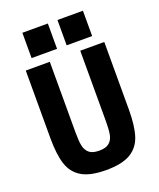

<svg xmlns="http://www.w3.org/2000/svg" viewBox="-166 -1013 931 1126"><g transform="rotate(-20 300.0 -450.5)"><path d="M205 -698V-256Q205 -204 211 -174Q217 -144 237.5 -126.5Q258 -109 300 -109Q342 -109 362.5 -126.5Q383 -144 389 -174Q395 -204 395 -256V-698H545V-276Q545 -174 525 -112.5Q505 -51 452 -19.5Q399 12 300 12Q201 12 148 -19.5Q95 -51 75 -112.5Q55 -174 55 -276V-698ZM490 -913V-755H331V-913ZM271 -913V-755H112V-913Z"/></g></svg>

Font: iA Writer Duo V
Style: Regular
Weight: 400
Designer: Mike Abbink, Paul van der Laan, Pieter van Rosmalen, Oliver Reichenstein
Foundry: Information Architects Inc.
Version: Version 2.000